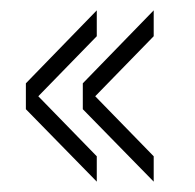

<svg xmlns="http://www.w3.org/2000/svg" viewBox="-20 -495 377 371"><path d="M167 -144 30 -284V-334L167 -475V-425L54 -309L167 -193ZM277 -144 140 -284V-334L277 -475V-425L164 -309L277 -193Z"/></svg>

Font: Big Shoulders Stencil Text SC Thin
Style: Regular
Weight: 100
Designer: Patric King
Foundry: XO Type Co
Version: Version 2.001